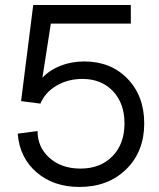

<svg xmlns="http://www.w3.org/2000/svg" viewBox="-20 -720 628 756"><path d="M293 16.1Q190.9 16.1 124 -41.5Q57.1 -99.1 49.8 -193.8L127.9 -204.1Q127.9 -139.6 175.3 -97.9Q222.7 -56.2 296.9 -56.2Q375 -56.2 422.6 -104.7Q470.2 -153.3 470.2 -233.9Q470.2 -313 424.8 -361.1Q379.4 -409.2 304.2 -409.2Q247.6 -409.2 202.6 -382.8Q157.7 -356.4 139.2 -312L63 -321.8L110.8 -700.2H495.1V-627H180.2L147 -414.1Q176.3 -444.8 219 -461.4Q261.7 -478 312 -478Q416.5 -478 482.2 -409.9Q547.9 -341.8 547.9 -233.9Q547.9 -123 476.8 -53.5Q405.8 16.1 293 16.1Z"/></svg>

Font: Uncut Sans
Style: Regular
Weight: 400
Designer: Kasper Nordkvist
Foundry: UNCUT.wtf
Version: Version 1.304;Glyphs 3.2 (3246)